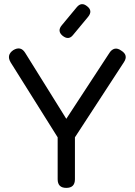

<svg xmlns="http://www.w3.org/2000/svg" viewBox="-20 -914 655 934"><path d="M284.5 -740C304 -724.5 321 -725.5 335.5 -744C335.5 -744 408.5 -832 408.5 -832C408.5 -832 408.5 -832 408.5 -832C424.5 -851.5 423 -868.5 404.5 -883C404.5 -883 404.5 -883 404.5 -883C386 -898.5 369 -897.5 353.5 -879C353.5 -879 280.5 -791 280.5 -791C280.5 -791 280.5 -791 280.5 -791C265 -772.5 266 -755.5 284.5 -740C284.5 -740 284.5 -740 284.5 -740ZM302.5 0C330.5 0 344.5 -14 344.5 -42C344.5 -42 344.5 -246 344.5 -246C344.5 -246 582.5 -611 582.5 -611C582.5 -611 582.5 -611 582.5 -611C598 -634 594 -653 569.5 -668C569.5 -668 569.5 -668 569.5 -668C558.5 -676 548 -679 538 -677C528 -674.5 519.5 -668 512.5 -657C512.5 -657 302.5 -336 302.5 -336C302.5 -336 102.5 -657 102.5 -657C102.5 -657 102.5 -657 102.5 -657C88 -680.5 68.5 -684.5 44.5 -670C44.5 -670 44.5 -670 44.5 -670C22 -654.5 17.5 -635 31.5 -611C31.5 -611 260.5 -246 260.5 -246C260.5 -246 260.5 -42 260.5 -42C260.5 -42 260.5 -42 260.5 -42C260.5 -14 274.5 0 302.5 0C302.5 0 302.5 0 302.5 0Z"/></svg>

Font: Jura-Fortis-Bold
Style: Bold
Weight: 500
Designer: Daniel Johnson, Alexei Vanyashin, Mirko Velimirovic
Foundry: Daniel Johnson
Version: ""